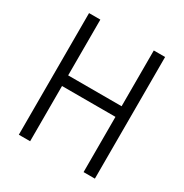

<svg xmlns="http://www.w3.org/2000/svg" viewBox="-161 -820 909 948"><g transform="rotate(30 293.0 -346.5)"><path d="M445.3 0H509.8V-693.4H445.3V-375.5H140.6V-693.4H76.2V0H140.6V-314.9H445.3Z"/></g></svg>

Font: Cascadia Code Light
Style: Regular
Weight: 300
Monospace: yes
Designer: Aaron Bell
Foundry: Saja Typeworks
Version: Version 2404.023